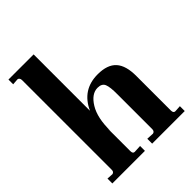

<svg xmlns="http://www.w3.org/2000/svg" viewBox="-207 -842 954 954"><g transform="rotate(-45 269.5 -365.0)"><path d="M528.8 0H299.8V-34.2L337.9 -32.2Q351.1 -35.2 351.1 -50.8V-293Q351.6 -346.2 342.8 -367.2Q334 -388.2 304.2 -388.2Q261.2 -388.2 229 -335.4Q196.8 -282.7 198.2 -190.9L196.8 -212.9V-50.8Q196.8 -31.7 210 -32.2L249 -34.2V0H20V-34.2L53.2 -32.2Q66.4 -35.2 65.9 -50.8V-679.2Q65.9 -696.3 53.2 -699.2L20 -696.8V-730H196.8V-334Q242.7 -435.1 352.1 -435.1Q419.9 -435.1 451.2 -400.4Q482.4 -365.7 481.9 -292V-50.8Q481.9 -32.2 495.1 -32.2L528.8 -34.2Z"/></g></svg>

Font: Unna-Bold
Style: Bold
Weight: 700
Designer: Jorge de Buen U.
Foundry: Omnibus-Type
Version: Version 2.006;PS 002.006;hotconv 1.0.70;makeotf.lib2.5.58329